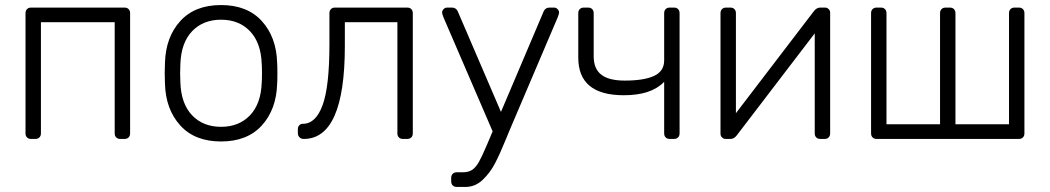

<svg xmlns="http://www.w3.org/2000/svg" viewBox="-20 -550 4156 760"><path d="M103 0Q93 0 87 -6Q81 -12 81 -22V-498Q81 -508 87 -514Q93 -520 103 -520H473Q483 -520 489 -514Q495 -508 495 -498V-22Q495 -12 489 -6Q483 0 473 0H456Q446 0 440 -6Q434 -12 434 -22V-462H142V-22Q142 -12 136 -6Q130 0 120 0Z M855 10Q751 10 693.5 -53.5Q636 -117 633 -218L632 -260L633 -302Q636 -403 693.5 -466.5Q751 -530 855 -530Q959 -530 1016.5 -466.5Q1074 -403 1077 -302Q1078 -292 1078 -260Q1078 -228 1077 -218Q1074 -117 1016.5 -53.5Q959 10 855 10ZM855 -48Q926 -48 969.5 -93.5Q1013 -139 1016 -223Q1017 -233 1017 -260Q1017 -287 1016 -297Q1013 -381 969.5 -426.5Q926 -472 855 -472Q784 -472 740.5 -426.5Q697 -381 694 -297L693 -260L694 -223Q697 -139 740.5 -93.5Q784 -48 855 -48Z M1182 0Q1172 0 1165.5 -6.5Q1159 -13 1159 -23V-39Q1159 -48 1164.5 -54Q1170 -60 1179 -60Q1230 -60 1257 -134Q1284 -208 1284 -375V-498Q1284 -508 1290 -514Q1296 -520 1306 -520H1592Q1602 -520 1608 -514Q1614 -508 1614 -498V-22Q1614 -12 1608 -6Q1602 0 1592 0H1575Q1565 0 1559 -6Q1553 -12 1553 -22V-462H1345V-368Q1345 0 1182 0Z M2173 -520Q2181 -520 2187 -514Q2193 -508 2193 -500Q2193 -495 2187 -480L1997 -34L1983 0Q1959 59 1939.5 96.5Q1920 134 1890.5 162Q1861 190 1822 190H1788Q1778 190 1772 184Q1766 178 1766 168V154Q1766 144 1772 138Q1778 132 1788 132H1811Q1835 132 1849.5 122Q1864 112 1876 90.5Q1888 69 1908 22L1930 -30L1736 -480Q1730 -495 1730 -500Q1730 -508 1736 -514Q1742 -520 1750 -520H1769Q1785 -520 1792 -505L1963 -107L2132 -505Q2139 -520 2155 -520Z M2631 0Q2621 0 2615 -6Q2609 -12 2609 -22V-226Q2581 -198 2541.5 -185.5Q2502 -173 2449 -173Q2269 -173 2269 -322V-498Q2269 -508 2275 -514Q2281 -520 2291 -520H2308Q2318 -520 2324 -514Q2330 -508 2330 -498V-327Q2330 -278 2360 -254.5Q2390 -231 2453 -231Q2529 -231 2569 -249.5Q2609 -268 2609 -311V-498Q2609 -508 2615 -514Q2621 -520 2631 -520H2648Q2658 -520 2664 -514Q2670 -508 2670 -498V-22Q2670 -12 2664 -6Q2658 0 2648 0Z M3246 -520Q3254 -520 3260 -514Q3266 -508 3266 -501V-22Q3266 -12 3260 -6Q3254 0 3244 0H3227Q3217 0 3211 -6Q3205 -12 3205 -22V-418L2897 -15Q2886 0 2871 0H2852Q2844 0 2838 -6Q2832 -12 2832 -20V-498Q2832 -508 2838 -514Q2844 -520 2854 -520H2871Q2881 -520 2887 -514Q2893 -508 2893 -498V-102L3201 -505Q3212 -520 3227 -520Z M3450 0Q3440 0 3434 -6Q3428 -12 3428 -22V-498Q3428 -508 3434 -514Q3440 -520 3450 -520H3467Q3477 -520 3483 -514Q3489 -508 3489 -498V-58H3701V-498Q3701 -508 3707 -514Q3713 -520 3723 -520H3740Q3750 -520 3756 -514Q3762 -508 3762 -498V-58H3974V-498Q3974 -508 3980 -514Q3986 -520 3996 -520H4013Q4023 -520 4029 -514Q4035 -508 4035 -498V-22Q4035 -12 4029 -6Q4023 0 4013 0Z"/></svg>

Font: Rubik AZ
Style: Regular
Weight: 300
Designer: Hubert and Fischer
Foundry: Hubert & Fischer
Version: Version 2.000